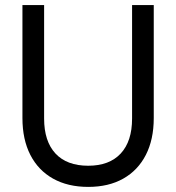

<svg xmlns="http://www.w3.org/2000/svg" viewBox="-20 -720 691 753"><path d="M326 13Q246 13 188 -19.5Q130 -52 99 -112.5Q68 -173 68 -257V-700H153V-255Q153 -166 197.5 -118Q242 -70 326 -70Q409 -70 453.5 -118Q498 -166 498 -255V-700H583V-257Q583 -173 552 -112.5Q521 -52 463.5 -19.5Q406 13 326 13Z"/></svg>

Font: Fustat Medium
Style: Regular
Weight: 500
Designer: Mohamed Gaber, Khaled Hosny, Laura Garcia Mut
Foundry: Kief Type Foundry, Alif Type Foundry, Hard Type Foundry
Version: Version 1.007